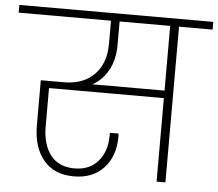

<svg xmlns="http://www.w3.org/2000/svg" viewBox="-85 -799 983 866"><g transform="rotate(5 407.0 -365.5)"><path d="M846 -705H694V0H654V-378H134V-204Q134 -123 171 -75Q208 -27 280 -27Q347 -27 386 -71.5Q425 -116 425 -189V-201H464Q465 -196 465 -188Q465 -98 415 -44.5Q365 9 280 9Q190 9 142 -49.5Q94 -108 94 -206V-410H198Q286 -410 336 -461Q386 -512 386 -600V-705H-32V-740H846ZM654 -705H425V-600Q425 -532 398.5 -484Q372 -436 327 -412H654Z"/></g></svg>

Font: Fz Poppins ExtLt
Style: Regular
Weight: 200
Designer: Ninad Kale (Devanagari), Jonny Pinhorn (Latin)
Foundry: Indian Type Foundry
Version: Vit hóa bi Vntype.Com & FontZin.Com